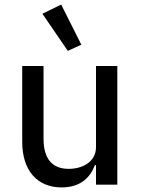

<svg xmlns="http://www.w3.org/2000/svg" viewBox="-20 -806 614 838"><path d="M276 -584 335 -611 247 -786 165 -746ZM399 0H492V-518H399V-164C399 -99 339 -69 280 -69C207 -69 170 -114 170 -201V-518H77V-187C77 -61 143 12 249 12C335 12 375 -35 394 -85H399Z"/></svg>

Font: IBM Plex Thai Text
Style: Regular
Weight: 450
Designer: Mike Abbink, Paul van der Laan, Pieter van Rosmalen, Ben Mitchell, Mark Frömberg
Foundry: Bold Monday
Version: Version 1.0